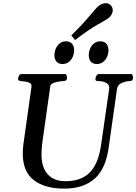

<svg xmlns="http://www.w3.org/2000/svg" viewBox="-20 -1150 841 1185"><path d="M376 14.2Q256.8 14.2 188.7 -38.3Q120.6 -90.8 120.6 -201.7Q120.6 -216.8 121.6 -231.4Q122.6 -246.1 124 -257.3L174.3 -614.3Q176.3 -631.3 164.1 -637.9Q151.9 -644.5 135.3 -646.5Q118.7 -648.4 105.2 -650.4Q91.8 -652.3 91.3 -660.2Q91.3 -670.9 96.7 -681.9Q102.1 -692.9 111.8 -692.9H380.9Q388.2 -692.9 390.9 -684.6Q393.6 -676.3 393.6 -668.9Q393.6 -650.9 375 -649.9Q356 -648.9 337.2 -645.5Q318.4 -642.1 305.2 -635.7Q292 -629.4 290.5 -618.7L240.7 -266.1Q238.3 -246.6 237.1 -227.8Q235.8 -209 236.3 -192.9Q236.8 -116.2 274.9 -74Q313 -31.7 384.3 -31.7Q441.4 -31.7 481 -49.3Q520.5 -66.9 545.2 -97.9Q569.8 -128.9 584 -170.4Q598.1 -211.9 604.5 -259.8L654.3 -605Q656.2 -625.5 637.5 -637.5Q618.7 -649.4 584 -649.9Q568.8 -649.9 568.8 -660.2Q568.8 -670.9 574.7 -681.9Q580.6 -692.9 589.8 -692.9H788.6Q796.4 -692.9 798.6 -684.3Q800.8 -675.8 800.8 -669.4Q800.8 -650.4 782.7 -649.9Q749 -647.9 727.1 -636Q705.1 -624 702.1 -600.6L653.3 -257.3Q636.2 -111.3 565.9 -48.6Q495.6 14.2 376 14.2ZM578.1 -754.9Q553.2 -754.9 540.5 -770Q527.8 -785.2 527.8 -808.6Q527.8 -831.1 536.6 -850.8Q545.4 -870.6 561.3 -882.8Q577.1 -895 599.1 -895Q624 -895 636.7 -879.9Q649.4 -864.7 649.4 -840.3Q649.4 -818.4 640.6 -798.8Q631.8 -779.3 615.7 -767.1Q599.6 -754.9 578.1 -754.9ZM366.2 -754.9Q341.3 -754.9 328.6 -770Q315.9 -785.2 315.9 -808.6Q315.9 -831.1 324.7 -850.8Q333.5 -870.6 349.4 -882.8Q365.2 -895 387.2 -895Q412.1 -895 424.8 -879.9Q437.5 -864.7 437.5 -840.3Q437.5 -818.4 428.7 -798.8Q419.9 -779.3 403.8 -767.1Q387.7 -754.9 366.2 -754.9ZM443.4 -902.8 420.4 -931.2Q490.2 -1000.5 532.5 -1051.3Q574.7 -1102.1 587.9 -1112.8Q596.7 -1120.1 608.6 -1125.2Q620.6 -1130.4 632.8 -1130.4Q653.8 -1130.4 666.5 -1114.3Q675.8 -1102.1 675.8 -1087.4Q675.8 -1073.2 668.7 -1060.5Q661.6 -1047.9 651.4 -1039.6Q638.2 -1028.8 583 -998.3Q527.8 -967.8 443.4 -902.8Z"/></svg>

Font: Gelasio Medium
Style: Italic
Weight: 500
Italic angle: -8.5°
Designer: Eben Sorkin
Foundry: Eben Sorkin
Version: Version 1.008